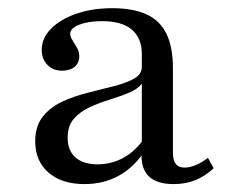

<svg xmlns="http://www.w3.org/2000/svg" viewBox="-20 -447 561 478"><path d="M190.3 11.3Q133.9 11.3 100.8 -17.3Q67.7 -46 67.7 -95.2Q67.7 -133.1 86.7 -156.9Q105.6 -180.6 135.9 -194.4Q166.1 -208.1 200 -216.5Q233.9 -225 264.1 -232.7Q294.4 -240.3 313.7 -251.2Q333.1 -262.1 333.1 -280.6V-312.1Q333.1 -352.4 308.1 -373.4Q283.1 -394.4 233.9 -394.4Q200 -394.4 177.4 -385.5Q154.8 -376.6 154.8 -362.9Q154.8 -355.6 160.5 -346.8Q166.1 -337.9 171.8 -327.8Q177.4 -317.7 177.4 -306.5Q177.4 -290.3 165.7 -280.6Q154 -271 134.7 -271Q112.1 -271 98 -285.5Q83.9 -300 83.9 -322.6Q83.9 -352.4 107.3 -375.8Q130.6 -399.2 170.2 -412.9Q209.7 -426.6 259.7 -426.6Q311.3 -426.6 344.8 -411.3Q378.2 -396 394.4 -362.9Q410.5 -329.8 410.5 -277.4V-66.9Q410.5 -47.6 417.7 -38.7Q425 -29.8 439.5 -29.8Q453.2 -29.8 468.1 -36.3Q483.1 -42.7 497.6 -54L512.1 -28.2Q490.3 -8.1 466.1 1.6Q441.9 11.3 412.1 11.3Q332.3 11.3 332.3 -59.7Q306.5 -25 270.6 -6.9Q234.7 11.3 190.3 11.3ZM222.6 -37.9Q255.6 -37.9 283.9 -52.4Q312.1 -66.9 333.1 -94.4V-238.7Q322.6 -225 301.2 -216.1Q279.8 -207.3 253.6 -199.2Q227.4 -191.1 203.6 -180.2Q179.8 -169.4 164.1 -151.6Q148.4 -133.9 148.4 -104Q148.4 -72.6 167.7 -55.2Q187.1 -37.9 222.6 -37.9Z"/></svg>

Font: Playfair 12pt
Style: Regular
Weight: 400
Designer: Claus Eggers Sørensen
Foundry: Claus Eggers Sørensen
Version: Version 2.000;gftools[0.9.28]